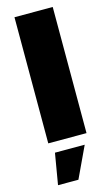

<svg xmlns="http://www.w3.org/2000/svg" viewBox="-146 -794 637 1091"><g transform="rotate(-15 172.5 -249.0)"><path d="M60 -742V0H285V-742ZM83 61 52 244H172L258 61Z"/></g></svg>

Font: Montserrat-Arabic Black
Style: Regular
Weight: 900
Designer: Mohamed Gaber
Foundry: Kief Type Foundry
Version: Version 5.008;PS 005.008;hotconv 1.0.88;makeotf.lib2.5.64775